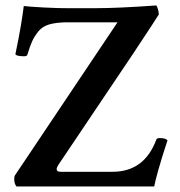

<svg xmlns="http://www.w3.org/2000/svg" viewBox="-20 -670 647 690"><path d="M39.1 0Q31.2 -9.8 31.2 -25.4Q31.2 -38.1 35.2 -42L402.3 -589.8H214.8Q179.7 -588.9 156.2 -582Q132.8 -575.2 118.2 -557.6Q103.5 -539.1 95.7 -522Q87.9 -504.9 78.1 -472.7Q76.2 -467.8 66.4 -467.8Q41 -467.8 35.2 -474.6Q47.9 -535.2 55.2 -579.1Q62.5 -623 65.4 -648.4Q70.3 -647.5 90.8 -646Q111.3 -644.5 137.2 -643.1Q163.1 -641.6 186 -641.1Q209 -640.6 218.8 -640.6H325.2Q365.2 -640.6 418.9 -643.1Q472.7 -645.5 541 -650.4Q543.9 -649.4 547.4 -637.7Q550.8 -626 550.8 -618.2Q549.8 -615.2 460 -479.5L189.5 -77.1Q183.6 -67.4 183.6 -62.5Q183.6 -52.7 197.3 -52.7H384.8Q499 -52.7 542 -168.9Q543.9 -173.8 554.7 -173.8Q574.2 -173.8 582 -166Q560.5 -100.6 548.8 -58.6Q537.1 -16.6 534.2 0Z"/></svg>

Font: Crimson Text SemiBold
Style: Regular
Weight: 600
Designer: Sebastian Kosch
Foundry: Sebastian Kosch
Version: Version 1.100; ttfautohint (v1.8.4)